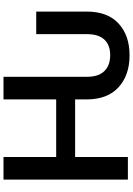

<svg xmlns="http://www.w3.org/2000/svg" viewBox="153 -921 777 1123"><g transform="rotate(-90 541.5 -359.5)"><path d="M780.3 9.8Q662.6 9.8 592.3 -54.9Q522 -119.6 521.5 -239.7V-308.6H184.6V0H52.7V-727.5H184.6V-419.4H521.5V-727.5H653.8V-239.7Q653.8 -171.4 687.3 -137.5Q720.7 -103.5 780.3 -103.5Q839.4 -103.5 871.3 -137.5Q903.3 -171.4 903.3 -239.7V-536.1H1035.2V-239.7Q1035.2 -118.7 965.3 -54.4Q895.5 9.8 780.3 9.8Z"/></g></svg>

Font: Inter Tight SemiBold
Style: Regular
Weight: 600
Designer: Rasmus Andersson
Foundry: rsms
Version: Version 3.004; ttfautohint (v1.8.4.7-5d5b)